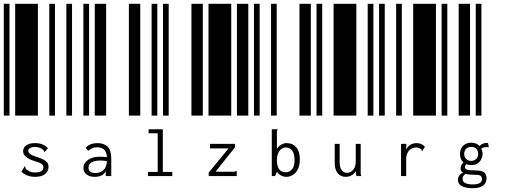

<svg xmlns="http://www.w3.org/2000/svg" viewBox="-20 -610 2680 1013"><path d="M0 0V-590H30V0ZM60 0V-590H180V0ZM240 0V-590H270V0ZM165 323Q122 323 93 296L108 271L110 267L113 269Q113 270 113 272Q114 275 115 277Q117 280 119 283Q128 291 139 296Q150 300 166 300Q186 300 198 293Q209 286 209 273Q209 262 200 255Q191 248 166 241Q102 222 102 188Q102 168 119 157Q135 145 165 145Q188 145 204 152Q220 158 233 172L217 190L215 193L213 191Q213 187 211 185Q210 182 206 179Q197 172 187 169Q176 165 166 165Q150 165 139 171Q129 176 129 186Q129 196 140 203Q150 211 177 219Q209 229 222 240Q236 251 236 270Q236 293 218 308Q200 323 165 323Z M330 0V-590H360V0ZM420 0V-590H450V0ZM480 0V-590H540V0ZM493 145Q529 145 548 164Q567 183 567 229V319H538V293Q523 323 480 323Q452 323 436 310Q420 297 420 276Q420 258 432 245Q443 232 463 224Q482 217 506 217Q527 217 544 219Q542 191 529 179Q516 167 491 167Q478 167 467 172Q455 177 445 186L432 169Q456 145 493 145ZM483 303Q511 303 527 286Q543 270 544 240Q527 237 508 237Q480 237 463 247Q447 256 447 275Q447 303 483 303Z M660 0V-590H720V0ZM780 0V-590H810V0ZM840 0V-590H870V0ZM761 297H812V93H764V72H839V297H889V319H761Z M990 0V-590H1050V0ZM1080 0V-590H1200V0ZM1230 0V-590H1290V0ZM1081 301 1186 173H1088V149H1220V167L1117 296H1213Q1219 296 1222 295Q1224 294 1227 292H1229V319H1081Z M1320 0V-590H1350V0ZM1410 0V-590H1440V0ZM1560 0V-590H1620V0ZM1491 323Q1476 323 1463 316Q1450 309 1441 297L1431 319H1414V72H1445V74Q1443 77 1442 79Q1441 82 1441 88V175Q1450 161 1464 153Q1478 145 1492 145Q1524 145 1543 167Q1562 190 1562 232Q1562 261 1552 282Q1542 303 1525 313Q1509 323 1491 323ZM1488 299Q1508 299 1521 283Q1534 268 1534 234Q1534 201 1522 185Q1509 168 1488 168Q1467 168 1454 187Q1441 205 1441 235Q1441 299 1488 299Z M1650 0V-590H1680V0ZM1740 0V-590H1860V0ZM1920 0V-590H1950V0ZM1804 323Q1777 323 1761 303Q1745 283 1746 244V149H1772V244Q1772 274 1783 288Q1793 302 1811 302Q1830 302 1843 286Q1857 271 1857 243V149H1883V293Q1883 302 1883 307Q1884 313 1886 319H1861Q1858 313 1858 307Q1857 302 1857 293Q1849 307 1835 315Q1821 323 1804 323Z M1980 0V-590H2010V0ZM2070 0V-590H2100V0ZM2160 0V-590H2280V0ZM2177 145Q2204 145 2222 164L2210 184L2209 188L2206 186Q2205 182 2204 180Q2202 177 2197 174Q2188 168 2175 168Q2162 168 2150 175Q2138 181 2131 195Q2123 209 2123 229V319H2096V149H2124L2123 180Q2130 164 2145 154Q2160 145 2177 145Z M2310 0V-590H2340V0ZM2400 0V-590H2460V0ZM2490 0V-590H2520V0ZM2559 167Q2555 166 2549 166Q2531 166 2519 174Q2526 187 2526 202Q2526 219 2518 232Q2511 246 2497 254Q2484 261 2466 261Q2452 261 2440 256Q2433 264 2433 272Q2433 281 2444 285Q2456 289 2485 289Q2521 289 2534 299Q2547 310 2547 332Q2547 354 2530 368Q2512 383 2474 383Q2437 383 2417 372Q2396 361 2396 339Q2396 326 2404 316Q2411 306 2423 301Q2410 293 2410 278Q2410 263 2425 247Q2416 239 2411 227Q2407 216 2407 202Q2407 186 2414 172Q2421 158 2435 151Q2448 143 2466 143Q2493 143 2510 160Q2518 152 2528 148Q2537 144 2549 144L2555 145ZM2466 239Q2482 239 2493 228Q2503 218 2503 202Q2503 186 2493 175Q2482 165 2466 165Q2450 165 2439 175Q2429 186 2429 202Q2429 218 2439 228Q2450 239 2466 239ZM2523 336Q2523 327 2520 322Q2517 317 2507 314Q2498 312 2479 312Q2453 312 2437 307Q2428 313 2424 319Q2421 326 2421 336Q2421 349 2435 356Q2449 363 2474 363Q2499 363 2511 356Q2523 348 2523 336Z"/></svg>

Font: Libre Barcode 128 Text
Style: Regular
Weight: 400
Version: Version 1.005; ttfautohint (v1.8.3)